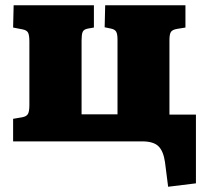

<svg xmlns="http://www.w3.org/2000/svg" viewBox="-20 -539 775 732"><path d="M621 173 609 79Q603 37 584 18.5Q565 0 522 0H30V-86L65 -92Q81 -95 86.5 -104.5Q92 -114 92 -138V-380Q92 -405 87 -414.5Q82 -424 66 -427L30 -434L32 -519H338V-434L315 -430Q299 -427 295 -417Q291 -407 291 -385V-103H428V-388Q428 -409 423 -418Q418 -427 403 -430L379 -435L381 -519H687V-434L656 -429Q637 -426 631.5 -417Q626 -408 626 -386V-102H727V160Z"/></svg>

Font: Literata 12pt ExtraBold
Style: Regular
Weight: 800
Designer: Latin by Veronika Burian and Jose Scaglione. Greek by Irene Vlachou. Cyrillic by Vera Evstafieva.
Foundry: TypeTogether
Version: Version 3.002